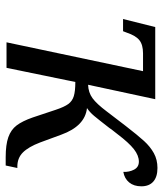

<svg xmlns="http://www.w3.org/2000/svg" viewBox="32 -616 587 692"><g transform="rotate(90 326.0 -270.5)"><path d="M404 -94 376 -178Q366 -208 355.5 -222.5Q345 -237 327 -242.5Q309 -248 276 -248L225 0H133L237 -492H173Q142 -492 125.5 -479Q109 -466 98 -433L93 -420H49L78 -536H338L286 -294Q314 -295 334.5 -310Q355 -325 382 -361L434 -429Q468 -473 488.5 -495.5Q509 -518 532.5 -531Q556 -544 586 -544Q618 -544 635 -529Q652 -514 652 -486Q652 -459 638 -442Q624 -425 600 -421Q601 -442 592 -459.5Q583 -477 563 -477Q541 -477 518 -459Q495 -441 464 -400Q459 -393 453 -386Q447 -379 442 -371Q411 -331 398 -315.5Q385 -300 370 -290Q435 -283 466 -197L494 -121Q510 -79 530 -59Q550 -39 581 -39H586L577 3H547Q502 3 475 -6.5Q448 -16 432.5 -36.5Q417 -57 404 -94Z"/></g></svg>

Font: Noto Serif Narrow
Style: Italic
Weight: 400
Width: 4
Italic angle: -12°
Designer: Monotype Design Team
Foundry: Monotype Imaging Inc.
Version: Version 1.001